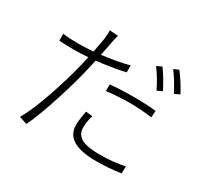

<svg xmlns="http://www.w3.org/2000/svg" viewBox="-162 -993 1324 1254"><g transform="rotate(30 500.0 -366.5)"><path d="M833 -594.7 794.9 -576.2Q759.8 -649.4 711.9 -714.8L750 -732.4Q793 -672.9 833 -594.7ZM509.8 -409.2V-459Q587.9 -466.8 684.6 -466.8Q788.1 -466.8 855.5 -459L852.5 -408.2Q765.6 -419.9 688.5 -419.9Q603.5 -419.9 509.8 -409.2ZM566.4 -634.8V-582Q451.2 -557.6 352.5 -547.9Q338.9 -481.4 321.3 -414.1Q292 -300.8 247.6 -168.5Q203.1 -36.1 167 37.1L108.4 17.6Q150.4 -54.7 195.3 -180.7Q240.2 -306.6 271.5 -423.8Q285.2 -473.6 299.8 -543Q236.3 -538.1 194.3 -538.1Q131.8 -538.1 82 -542L81.1 -593.8Q130.9 -586.9 196.3 -586.9Q240.2 -586.9 310.5 -591.8Q327.1 -676.8 330.1 -696.3Q335.9 -739.3 333 -765.6L397.5 -760.7Q385.7 -716.8 381.8 -692.4Q378.9 -676.8 372.6 -644.5Q366.2 -612.3 363.3 -597.7Q471.7 -610.4 566.4 -634.8ZM464.8 -227.5 514.6 -222.7Q500 -169.9 500 -129.9Q500 -108.4 506.3 -92.8Q512.7 -77.1 530.3 -61.5Q547.9 -45.9 585.9 -37.6Q624 -29.3 681.6 -29.3Q782.2 -29.3 869.1 -47.9L867.2 5.9Q776.4 19.5 680.7 19.5Q451.2 19.5 451.2 -120.1Q451.2 -159.2 464.8 -227.5ZM818.4 -752.9 855.5 -769.5Q909.2 -699.2 942.4 -632.8L903.3 -615.2Q859.4 -700.2 818.4 -752.9Z"/></g></svg>

Font: Gen Shin Gothic Monospace Light
Style: Regular
Weight: 300
Designer: [Source Han Sans]
Ryoko NISHIZUKA  (kana & ideographs); Paul D. Hunt (Latin, Greek & Cyrillic); Wenlong ZHANG  (bopomofo
Version: Version 1.002.20150607